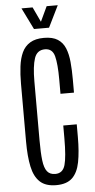

<svg xmlns="http://www.w3.org/2000/svg" viewBox="-67 -1095 566 1143"><g transform="rotate(-5 215.5 -524.0)"><path d="M221.7 9.8Q158.7 9.8 124.8 -21.7Q90.8 -53.2 77.9 -114.5Q64.9 -175.8 64.9 -264.2V-610.8Q64.9 -666 70.8 -713.4Q76.7 -760.7 93 -795.9Q109.4 -831.1 141.4 -850.6Q173.3 -870.1 224.6 -870.1Q276.4 -870.1 306.6 -850.6Q336.9 -831.1 351.3 -795.7Q365.7 -760.3 370.1 -712.9Q374.5 -665.5 374.5 -609.9V-529.8H293.9V-616.2Q293.9 -707.5 281.7 -754.6Q269.5 -801.8 224.6 -801.8Q177.2 -801.8 161.4 -754.6Q145.5 -707.5 145.5 -616.7V-264.2Q145.5 -189.9 151.1 -144.3Q156.7 -98.6 173.3 -77.9Q189.9 -57.1 221.7 -57.1Q267.1 -57.1 280.5 -105Q293.9 -152.8 293.9 -264.2V-340.3H374.5V-264.6Q374.5 -176.3 362.5 -114.7Q350.6 -53.2 317.6 -21.7Q284.7 9.8 221.7 9.8ZM170.4 -927.7 106.9 -1056.6H173.3L215.3 -967.3L257.3 -1056.6H323.7L260.3 -927.7Z"/></g></svg>

Font: Antonio ExtraLight
Style: Regular
Weight: 250
Designer: Vernon Adams
Foundry: Vernon Adams
Version: Version 1.002